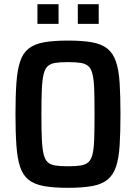

<svg xmlns="http://www.w3.org/2000/svg" viewBox="-20 -890 651 918"><path d="M305 8Q235 8 189 -0.5Q143 -9 116 -31Q89 -53 76 -92.5Q63 -132 58.5 -194Q54 -256 54 -344Q54 -432 58.5 -494Q63 -556 76 -595.5Q89 -635 116 -657Q143 -679 189 -687.5Q235 -696 305 -696Q375 -696 421 -687.5Q467 -679 494 -657Q521 -635 534.5 -595.5Q548 -556 552 -494Q556 -432 556 -344Q556 -256 552 -194Q548 -132 534.5 -92.5Q521 -53 494 -31Q467 -9 421 -0.5Q375 8 305 8ZM305 -95Q341 -95 364.5 -98.5Q388 -102 402 -114Q416 -126 422.5 -153Q429 -180 430.5 -226Q432 -272 432 -344Q432 -416 430.5 -462Q429 -508 422.5 -535Q416 -562 402 -574Q388 -586 364.5 -589.5Q341 -593 305 -593Q269 -593 245.5 -589.5Q222 -586 208.5 -574Q195 -562 188.5 -535Q182 -508 180 -462Q178 -416 178 -344Q178 -272 180 -226Q182 -180 188.5 -153Q195 -126 208.5 -114Q222 -102 245.5 -98.5Q269 -95 305 -95ZM159 -776V-870H260V-776ZM352 -776V-870H452V-776Z"/></svg>

Font: Saira SemiCondensed SemiBold
Style: Regular
Weight: 600
Width: 4
Designer: Hector Gatti with collaboration of the Omnibus-Type team
Foundry: Omnibus-Type
Version: Version 1.101